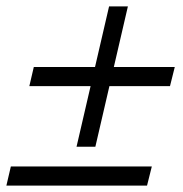

<svg xmlns="http://www.w3.org/2000/svg" viewBox="-40 -582 575 602"><path d="M-20 0 -6 -60H436L421 0ZM200 -122 302 -562H361L259 -122ZM52 -312 66 -372H508L493 -312Z"/></svg>

Font: Platypi Light SemiBold
Style: Italic
Weight: 600
Italic angle: -13°
Version: Version 1.200